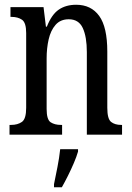

<svg xmlns="http://www.w3.org/2000/svg" viewBox="-20 -566 555 807"><path d="M20 0V-41H27Q54 -41 72 -53.5Q90 -66 90 -113V-427Q90 -471 72.5 -483Q55 -495 29 -495H24V-536H163L173 -454H177Q197 -505 227 -525.5Q257 -546 300 -546Q363 -546 397 -499Q431 -452 431 -349V-113Q431 -66 447 -53.5Q463 -41 489 -41H493V0H345V-347Q345 -411 328 -448Q311 -485 269 -485Q234 -485 213.5 -461.5Q193 -438 184.5 -400.5Q176 -363 176 -321V-108Q176 -63 193 -52Q210 -41 236 -41H241V0ZM207 208Q214 174 221.5 136Q229 98 233 61H308V71Q302 92 290.5 119Q279 146 265.5 173Q252 200 240 221H207Z"/></svg>

Font: Noto Serif ExtraCondensed
Style: Regular
Weight: 400
Width: 2
Designer: Monotype Design Team
Foundry: Monotype Imaging Inc.
Version: Version 2.015